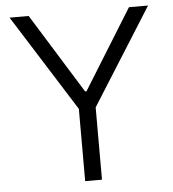

<svg xmlns="http://www.w3.org/2000/svg" viewBox="-51 -754 720 801"><g transform="rotate(-5 308.5 -353.5)"><path d="M98.6 -707 305.7 -373H311.5L518.6 -707H598.6L343.8 -302.7V0H273.4V-302.7L18.6 -707Z"/></g></svg>

Font: Pretendard JP Light
Style: Regular
Weight: 300
Designer: Base glyphs from Inter by Rasmus Andersson; Hangeul glyphs from Noto Sans CJK(Source Han Sans) by Jang Soo-young and Kan
Foundry: Kil Hyung-jin
Version: Version 1.309